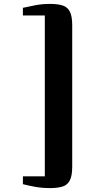

<svg xmlns="http://www.w3.org/2000/svg" viewBox="-20 -824 484 981"><path d="M236 137Q196.5 137 162 131Q127.5 125 97 117V77H209V-745H97V-784Q127.5 -791 161.8 -797.5Q196 -804 236 -804Q275 -804 300 -796Q325 -788 337 -764.5Q349 -741 349 -694.5V27.5Q349 73.5 337 97.2Q325 121 300 129Q275 137 236 137Z"/></svg>

Font: Merriweather 72pt Black
Style: Regular
Weight: 900
Version: Version 2.100